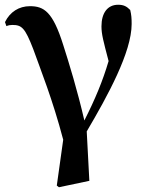

<svg xmlns="http://www.w3.org/2000/svg" viewBox="-20 -572 622 808"><path d="M219 209 228 216 356 189 345 -19C434 -170 534 -353 534 -471C534 -495 533 -509 528 -530C513 -545 501 -552 477 -552C433 -552 407 -518 407 -461C407 -428 415 -399 437 -315C412 -230 380 -154 335 -65C306 -191 271 -305 246 -383C202 -523 165 -546 106 -546C60 -546 22 -522 1 -479L7 -462C16 -466 24 -467 32 -467C71 -467 85 -456 120 -365C150 -281 202 -152 246 16Z"/></svg>

Font: Noto Serif JP
Style: Bold
Weight: 700
Designer: Ryoko NISHIZUKA 西塚涼子 (kana & ideographs); Frank Grießhammer (Latin, Greek & Cyrillic); Wenlong ZHANG 张文龙 (bopomofo); San
Foundry: Adobe
Version: Version 2.001;hotconv 1.1.0;makeotfexe 2.6.0